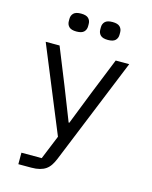

<svg xmlns="http://www.w3.org/2000/svg" viewBox="-134 -810 868 1097"><g transform="rotate(15 300.0 -262.0)"><path d="M207 -618Q176 -618 163 -631Q150 -644 150 -664V-678Q150 -698 163 -711Q176 -724 207 -724Q238 -724 251 -711Q264 -698 264 -678V-664Q264 -644 251 -631Q238 -618 207 -618ZM393 -618Q362 -618 349 -631Q336 -644 336 -664V-678Q336 -698 349 -711Q362 -724 393 -724Q424 -724 437 -711Q450 -698 450 -678V-664Q450 -644 437 -631Q424 -618 393 -618ZM467 -516H547L291 113Q282 135 271 151.5Q260 168 245 178.5Q230 189 209 194.5Q188 200 159 200H83V132H203L261 -10L53 -516H135L222 -300L299 -104H303L380 -300Z"/></g></svg>

Font: PlemolJP35 Console
Style: Regular
Weight: 400
Version: v2.0.3; ttfautohint (v1.8.4.7-5d5b-dirty) -l 6 -r 45 -G 200 